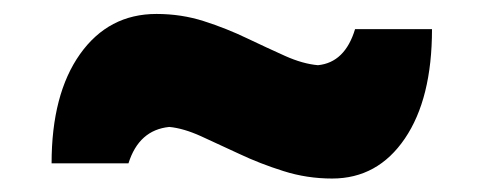

<svg xmlns="http://www.w3.org/2000/svg" viewBox="-20 -487 700 278"><path d="M460.9 -228.5Q424.3 -228.5 390.4 -239.3Q356.4 -250 326.4 -264.2Q296.4 -278.3 271 -289.8Q245.6 -301.3 225.1 -303.2Q181.2 -298.8 166 -250.5H54.7Q54.7 -350.6 95.9 -408.7Q137.2 -466.8 206.5 -466.8Q242.7 -466.8 275.4 -456.3Q308.1 -445.8 337.6 -431.6Q367.2 -417.5 392.8 -406Q418.5 -394.5 440.4 -392.6Q479.5 -396.5 494.1 -444.8H605.5Q605.5 -344.2 566.2 -286.4Q526.9 -228.5 460.9 -228.5Z"/></svg>

Font: Pinar-DS4-FD ExtraBold
Style: Regular
Weight: 800
Designer: Amin Abedi
Version: Version 3.000